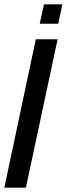

<svg xmlns="http://www.w3.org/2000/svg" viewBox="-29 -870 309 890"><path d="M-9 0 137 -688H238L91 0ZM155 -760 175 -850H260L241 -760Z"/></svg>

Font: Saira UltraCondensed
Style: Bold Italic
Weight: 700
Width: 1
Italic angle: -12°
Designer: Hector Gatti with collaboration of the Omnibus-Type team
Foundry: Omnibus-Type
Version: Version 1.101